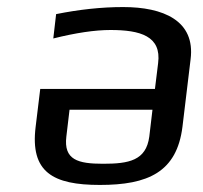

<svg xmlns="http://www.w3.org/2000/svg" viewBox="-20 -514 575 544"><path d="M263 10C399 10 481 -26 497 -155L520 -346C534 -456 442 -494 329 -494C267 -494 204 -487 139 -474L131 -405C195 -421 249 -429 293 -429C377 -429 438 -412 428 -335L419 -262H94L81 -155C65 -26 130 10 263 10ZM272 -50C201 -50 160 -61 168 -127L177 -203H412L403 -127C394 -59 345 -50 272 -50Z"/></svg>

Font: Gamestation Text
Style: Italic
Weight: 400
Designer: Jonas Hecksher
Foundry: Jonas Hecksher, Playtypeª, e-types AS
Version: Version 1.003